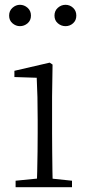

<svg xmlns="http://www.w3.org/2000/svg" viewBox="-20 -780 365 800"><path d="M63 -671Q46 -671 32 -683Q18 -695 18 -715Q18 -735 32 -747.5Q46 -760 63 -760Q81 -760 95 -747.5Q109 -735 109 -715Q109 -695 95 -683Q81 -671 63 -671ZM253 -671Q235 -671 221 -683Q207 -695 207 -715Q207 -735 221 -747.5Q235 -760 253 -760Q271 -760 284.5 -747.5Q298 -735 298 -715Q298 -695 284.5 -683Q271 -671 253 -671ZM45 0V-27L156 -38H175L280 -27V0ZM133 0Q134 -24 135 -64.5Q136 -105 136.5 -149Q137 -193 137 -226V-281Q137 -332 136 -375Q135 -418 133 -456L40 -459V-485L187 -519L199 -511L197 -377V-226Q197 -193 197.5 -149Q198 -105 198.5 -64.5Q199 -24 200 0Z"/></svg>

Font: Noto Serif TC
Style: Regular
Weight: 200
Designer: Ryoko NISHIZUKA 西塚涼子 (kana & ideographs); Frank Grießhammer (Latin, Greek & Cyrillic); Wenlong ZHANG 张文龙 (bopomofo); San
Foundry: Adobe
Version: Version 2.001;hotconv 1.1.0;makeotfexe 2.6.0